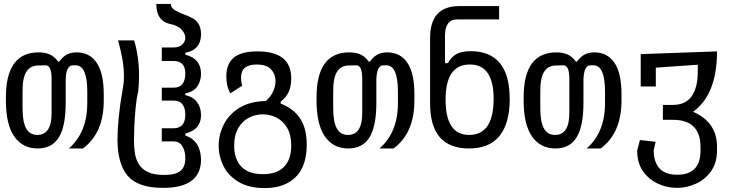

<svg xmlns="http://www.w3.org/2000/svg" viewBox="-20 -757 3736 979"><path d="M172 0Q95 0 52.5 -61.5Q10 -123 10 -245V-260Q10 -490 177 -490Q209 -490 233.5 -479.5Q258 -469 276 -443H282Q301 -469 322 -479.5Q343 -490 370 -490Q437 -490 473 -437Q509 -384 509 -276V-244Q509 -79 403 0H331Q426 -82 425 -235V-290Q425 -423 367 -424H351Q314 -424 315 -338V-233Q315 -113 280 -56.5Q245 0 172 0ZM170 -69Q244 -69 243 -183V-355Q243 -424 213 -424L175 -423Q135 -423 115 -392Q95 -361 95 -294V-205Q95 -135 113.5 -102Q132 -69 170 -69Z M811 201Q684 201 631.5 140Q579 79 579 -48Q579 -93 585.5 -159.5Q592 -226 604 -292Q607 -311 609.5 -327.5Q612 -344 612 -368Q612 -410 604 -455.5Q596 -501 582 -551H664Q689 -467 689 -372Q689 -353 688 -333Q687 -313 685 -292Q676 -255 671.5 -207.5Q667 -160 665 -115Q663 -70 663 -43Q663 -7 668 25Q673 57 689 82Q705 107 736 121Q767 135 817 135Q874 135 899.5 115Q925 95 925 49Q925 14 910 -11Q895 -36 865 -36H805V-103H865Q924 -103 925 -171Q925 -206 910.5 -225Q896 -244 866 -244H805V-310H866Q924 -310 925 -382Q925 -446 865 -446H805V-515H865Q894 -515 909.5 -530Q925 -545 925 -565Q925 -586 905 -607Q885 -628 842 -636Q777 -653 777 -737H851Q851 -716 876 -702.5Q901 -689 935 -677Q945 -673 961.5 -664.5Q978 -656 991.5 -636.5Q1005 -617 1005 -582Q1005 -503 925 -488V-478Q1004 -459 1005 -382Q1005 -343 985.5 -315.5Q966 -288 925 -281V-272Q964 -264 984.5 -236.5Q1005 -209 1005 -171Q1005 -134 986 -110.5Q967 -87 925 -76V-66Q1004 -39 1005 58Q1004 201 811 201Z M1330 202Q1249 202 1196.5 170.5Q1144 139 1119.5 89.5Q1095 40 1095 -15Q1095 -70 1121 -122Q1147 -174 1200.5 -207Q1254 -240 1335 -242Q1357 -259 1371 -287.5Q1385 -316 1385 -344Q1385 -377 1363 -402.5Q1341 -428 1288 -428Q1209 -428 1209 -361Q1209 -340 1215 -320L1154 -281Q1134 -317 1134 -367Q1134 -432 1172.5 -463.5Q1211 -495 1293 -495Q1466 -495 1465 -356Q1465 -277 1411 -239V-229Q1478 -203 1511 -152Q1544 -101 1544 -19Q1544 90 1487.5 146Q1431 202 1330 202ZM1465 -14Q1465 -70 1444 -105.5Q1423 -141 1389.5 -157.5Q1356 -174 1320 -174Q1284 -174 1250.5 -157.5Q1217 -141 1195.5 -105Q1174 -69 1174 -14Q1174 54 1210.5 92.5Q1247 131 1320 131Q1393 131 1429 93Q1465 55 1465 -14Z M1756 0Q1679 0 1636.5 -61.5Q1594 -123 1594 -245V-260Q1594 -490 1761 -490Q1793 -490 1817.5 -479.5Q1842 -469 1860 -443H1866Q1885 -469 1906 -479.5Q1927 -490 1954 -490Q2021 -490 2057 -437Q2093 -384 2093 -276V-244Q2093 -79 1987 0H1915Q2010 -82 2009 -235V-290Q2009 -423 1951 -424H1935Q1898 -424 1899 -338V-233Q1899 -113 1864 -56.5Q1829 0 1756 0ZM1754 -69Q1828 -69 1827 -183V-355Q1827 -424 1797 -424L1759 -423Q1719 -423 1699 -392Q1679 -361 1679 -294V-205Q1679 -135 1697.5 -102Q1716 -69 1754 -69Z M2371 0Q2172 0 2173 -232V-561Q2172 -725 2320 -726H2525V-658H2311Q2249 -658 2249 -574V-435H2264Q2280 -466 2306.5 -481Q2333 -496 2381 -496Q2478 -496 2528.5 -435.5Q2579 -375 2579 -251Q2579 -129 2527.5 -64.5Q2476 0 2371 0ZM2372 -69Q2497 -69 2497 -253Q2497 -429 2375 -428Q2252 -428 2252 -249Q2252 -69 2372 -69Z M2812 0Q2735 0 2692.5 -61.5Q2650 -123 2650 -245V-260Q2650 -490 2817 -490Q2849 -490 2873.5 -479.5Q2898 -469 2916 -443H2922Q2941 -469 2962 -479.5Q2983 -490 3010 -490Q3077 -490 3113 -437Q3149 -384 3149 -276V-244Q3149 -79 3043 0H2971Q3066 -82 3065 -235V-290Q3065 -423 3007 -424H2991Q2954 -424 2955 -338V-233Q2955 -113 2920 -56.5Q2885 0 2812 0ZM2810 -69Q2884 -69 2883 -183V-355Q2883 -424 2853 -424L2815 -423Q2775 -423 2755 -392Q2735 -361 2735 -294V-205Q2735 -135 2753.5 -102Q2772 -69 2810 -69Z M3433 134Q3552 134 3552 10V-6Q3552 -147 3410 -146H3360V-222H3410Q3476 -222 3507 -266.5Q3538 -311 3538 -392V-427L3324 -412V-316H3247V-481L3636 -495Q3636 -275 3514 -187Q3637 -134 3636 -6V10Q3636 73 3606 115.5Q3576 158 3529 179.5Q3482 201 3432 201Q3381 201 3334.5 179.5Q3288 158 3258.5 116Q3229 74 3229 10L3243 -43L3323 -34L3313 10Q3315 134 3433 134Z"/></svg>

Font: PlemolJP
Style: Regular
Weight: 400
Monospace: yes
Version: v2.0.4; ttfautohint (v1.8.4.7-5d5b-dirty) -l 6 -r 45 -G 200 